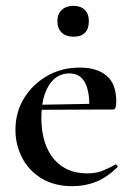

<svg xmlns="http://www.w3.org/2000/svg" viewBox="-20 -627 454 659"><path d="M229 12Q166 12 122 -15Q78 -42 55.5 -86.5Q33 -131 33 -181Q33 -241 62 -289Q91 -337 141 -366Q191 -395 254 -395Q313 -395 346 -367Q379 -339 379 -280Q379 -267 377 -259Q375 -251 368 -251H286Q289 -309 272.5 -342Q256 -375 218 -375Q173 -375 147.5 -333.5Q122 -292 122 -223Q122 -165 140 -122.5Q158 -80 193 -56Q228 -32 279 -32Q310 -32 331 -40.5Q352 -49 376 -62Q378 -64 381.5 -60Q385 -56 383 -53Q347 -18 309.5 -3Q272 12 229 12ZM93 -250 92 -267 314 -271V-251ZM232 -501Q207 -501 192 -515Q177 -529 177 -555Q177 -579 192 -593Q207 -607 232 -607Q257 -607 271 -593Q285 -579 285 -555Q285 -501 232 -501Z"/></svg>

Font: Cormorant Garamond Light SemiBold
Style: Regular
Weight: 600
Version: Version 4.001